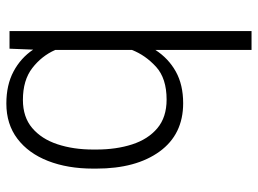

<svg xmlns="http://www.w3.org/2000/svg" viewBox="-122 -668 800 595"><g transform="rotate(90 277.5 -370.0)"><path d="M502 -269V-258.8Q502 -180.2 478.3 -119.4Q454.6 -58.6 409.4 -24.4Q364.3 9.8 300.3 9.8Q242.7 9.8 200.9 -12.5Q159.2 -34.7 133.3 -73.2L130.4 0H75.7V-750H134.3V-452.1Q160.6 -492.7 201.4 -515.4Q242.2 -538.1 299.3 -538.1Q396 -538.1 449 -465.1Q502 -392.1 502 -269ZM442.9 -258.8V-269Q442.9 -330.6 427 -379.9Q411.1 -429.2 377 -458Q342.8 -486.8 288.1 -486.8Q222.2 -486.8 186.3 -453.9Q150.4 -420.9 134.3 -379.4V-141.6Q152.8 -99.6 190.4 -70.6Q228 -41.5 289.1 -41.5Q342.3 -41.5 376.2 -70.3Q410.2 -99.1 426.5 -148.4Q442.9 -197.8 442.9 -258.8Z"/></g></svg>

Font: Vazirmatn RD FD ExtraLight
Style: Regular
Weight: 200
Designer: Saber Rastikerdar
Foundry: Saber Rastikerdar
Version: Version 33.003